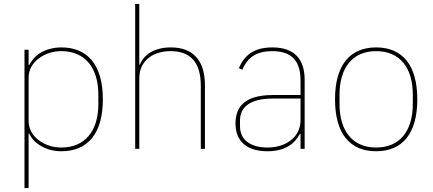

<svg xmlns="http://www.w3.org/2000/svg" viewBox="-20 -760 2210 980"><path d="M105 -506H126V-428H129C140 -449 158 -473 186 -490C213 -506 249 -518 293 -518C426 -518 505 -430 505 -253C505 -76 426 12 293 12C249 12 213 0 186 -17C158 -33 140 -55 129 -78H126V200H105ZM293 -7C414 -7 482 -92 482 -229V-277C482 -414 414 -499 293 -499C249 -499 208 -485 177 -461C145 -437 126 -403 126 -363V-143C126 -103 145 -69 177 -45C208 -21 249 -7 293 -7Z M670 -740H691V-430H694C711 -475 761 -518 852 -518C965 -518 1026 -452 1026 -325V0H1005V-321C1005 -445 950 -499 850 -499C809 -499 768 -488 739 -465C710 -442 691 -407 691 -362V0H670Z M1370 -518C1275 -518 1227 -477 1199 -412L1217 -404C1245 -471 1294 -499 1370 -499C1465 -499 1514 -453 1514 -349V-275H1372C1300 -275 1252 -259 1223 -234C1194 -209 1182 -171 1182 -130C1182 -38 1241 12 1345 12C1438 12 1486 -29 1511 -77H1514V0H1535V-352C1535 -460 1481 -518 1370 -518ZM1514 -148C1514 -101 1494 -66 1463 -43C1432 -19 1390 -7 1345 -7C1262 -7 1205 -44 1205 -115V-145C1205 -212 1254 -257 1373 -257H1514V-148Z M1900 12C1767 12 1690 -77 1690 -253C1690 -429 1767 -518 1900 -518C2033 -518 2110 -429 2110 -253C2110 -77 2033 12 1900 12ZM1900 -7C2021 -7 2087 -92 2087 -229V-277C2087 -414 2021 -499 1900 -499C1779 -499 1713 -414 1713 -277V-229C1713 -92 1779 -7 1900 -7Z"/></svg>

Font: Plexus Sans Thin
Style: Regular
Weight: 250
Version: Version 2.001;PS 002.001;hotconv 1.0.70;makeotf.lib2.5.58329